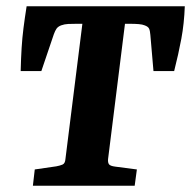

<svg xmlns="http://www.w3.org/2000/svg" viewBox="-20 -593 610 613"><path d="M85 0 91 -52 160 -62Q171 -64 179.5 -67.5Q188 -71 189 -86L243 -517H223Q210 -517 198 -516.5Q186 -516 175 -512Q165 -508 160.5 -501.5Q156 -495 152 -484L112 -366H46Q47 -407 49 -439.5Q51 -472 55 -503.5Q59 -535 65 -573H570Q568 -518 559 -469.5Q550 -421 536 -366H470L460 -482Q459 -495 456 -501.5Q453 -508 442 -512Q435 -515 423 -516Q411 -517 397 -517H379L325 -85Q324 -74 328 -68.5Q332 -63 348 -61L417 -52L410 0Z"/></svg>

Font: Yrsa
Style: Bold Italic
Weight: 700
Italic angle: -7.10001°
Version: Version 2.004